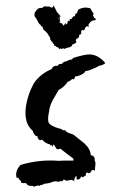

<svg xmlns="http://www.w3.org/2000/svg" viewBox="-20 -701 424 709"><path d="M56 -92Q126 -113 198 -107Q205 -108 225 -108H251Q253 -110 251 -113Q250 -117 251 -118Q250 -117 250 -116L226 -134Q205 -150 203 -152Q192 -147 187 -154L183 -161L178 -168L176 -164L173 -159Q172 -160 170 -167Q167 -161 164 -168Q148 -171 135 -186Q128 -181 124 -185Q119 -190 118 -198Q111 -198 107 -205Q102 -211 101 -218Q69 -244 75 -302Q81 -350 106 -395Q130 -429 171 -446Q176 -460 193 -458Q198 -466 203 -465Q205 -463 209 -466L213 -470L217 -473Q221 -473 223 -474L230 -477Q240 -482 245 -481Q246 -481 248 -484L249 -486L250 -487Q292 -500 310 -500Q342 -500 369 -468Q358 -459 348 -459L335 -452L321 -446Q309 -440 294 -438Q295 -436 291.5 -432.5Q288 -429 280 -425Q264 -418 258 -419L256 -414L254 -410Q252 -406 247 -410Q239 -401 230 -399Q218 -380 197 -369Q196 -368 194 -364Q192 -360 189.5 -356.5Q187 -353 185 -349L174 -330Q163 -309 161 -288Q154 -256 161 -246Q169 -235 200 -226Q203 -226 205 -225L210 -222Q215 -218 220 -221Q225 -213 234 -210L243 -207L251 -204Q253 -202 271 -188L281 -180L291 -172Q314 -151 315 -129Q316 -128 320 -126H325L326 -122L329 -118Q331 -113 329 -110Q334 -101 332 -90L331 -80L330 -70Q322 -78 316 -68L314 -64L311 -62Q307 -60 302 -64Q298 -63 297 -59V-55L296 -52L291 -50Q288 -49 287 -46Q283 -47 279 -50Q279 -44 273 -40Q266 -35 262 -41Q265 -48 261 -51Q254 -44 254 -32Q251 -35 244 -37Q242 -37 234 -35Q222 -32 219 -37Q215 -37 214 -38Q212 -30 206 -32H201Q198 -32 196 -29Q187 -34 173 -29L162 -25Q152 -23 150 -23Q148 -24 143 -22L139 -20L135 -18H131Q127 -17 126 -14Q124 -17 120 -16L116 -15L112 -14Q104 -10 100 -15Q83 -12 76 -25Q67 -24 58 -26Q59 -33 51 -38Q49 -46 41 -45Q35 -70 56 -92ZM112 -660Q120 -671 129 -672Q134 -669 142 -677Q146 -678 152 -677H163Q168 -672 172 -673Q176 -674 178 -681Q180 -676 184 -669L187 -664Q189 -660 189 -658Q201 -646 205 -637L203 -639L200 -641L201 -632V-621L200 -617Q206 -617 206 -615Q210 -615 211 -612L212 -609L215 -606Q220 -614 224 -617Q222 -611 227 -611L229 -616L230 -621Q232 -626 238 -624Q240 -626 238 -627L237 -628L236 -629Q238 -631 239 -631L242 -630Q246 -630 245 -636Q247 -635 248 -636Q249 -637 250 -641Q256 -638 257 -644Q260 -647 257 -651Q263 -649 265 -655L267 -660L269 -665Q288 -677 312 -671Q314 -670 316 -666L319 -661Q322 -654 326 -651Q322 -644 325 -641L327 -638Q328 -637 328 -636Q328 -634 329 -634Q332 -633 334 -631Q334 -628 331 -626Q317 -628 306 -609L307 -607L308 -606Q309 -604 306 -602Q300 -608 294 -597Q293 -592 290 -589Q286 -588 282 -591L280 -585V-579Q279 -572 271 -572Q274 -568 272 -566L270 -563Q269 -562 269 -559Q264 -561 261 -555Q258 -549 263 -546L260 -543L256 -540Q251 -537 248 -538Q247 -529 235 -526L226 -524Q220 -522 218 -520Q216 -525 208 -520Q206 -522 204 -522L199 -520L197 -523L195 -525Q192 -528 189 -527Q186 -533 180 -532V-538Q178 -538 176 -540L174 -545Q172 -550 168 -548Q170 -551 165 -556Q167 -561 161 -568L158 -573L155 -578Q150 -584 146 -587Q137 -593 138 -602Q133 -602 130 -609Q124 -612 119 -623L115 -631Q111 -637 109 -639Q104 -650 112 -660ZM196 -629Q197 -630 197 -632L196 -635Q194 -632 196 -629Z"/></svg>

Font: Kom-post
Style: Regular
Weight: 400
Designer: @guaschetti
Foundry: guaschetti
Version: Version 1.00 December 6, 2021, initial release